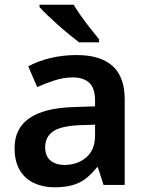

<svg xmlns="http://www.w3.org/2000/svg" viewBox="-20 -786 625 816"><path d="M306 -552Q407 -552 458.5 -505.5Q510 -459 510 -364V0H420L396 -75H392Q369 -46 344.5 -27Q320 -8 288 1Q256 10 211 10Q163 10 124.5 -8Q86 -26 64 -63Q42 -100 42 -157Q42 -240 104.5 -283.5Q167 -327 293 -331L384 -334V-357Q384 -412 359 -434.5Q334 -457 290 -457Q251 -457 212.5 -444.5Q174 -432 138 -416L100 -504Q140 -526 193 -539Q246 -552 306 -552ZM318 -254Q236 -250 204 -226.5Q172 -203 172 -160Q172 -122 195 -103.5Q218 -85 254 -85Q309 -85 346.5 -117Q384 -149 384 -210V-256ZM293 -766Q306 -744 325.5 -716.5Q345 -689 365.5 -663.5Q386 -638 401 -619V-606H316Q298 -620 274 -639.5Q250 -659 226 -680.5Q202 -702 181 -722Q160 -742 148 -756V-766Z"/></svg>

Font: Noto Sans Khmer SemiBold
Style: Regular
Weight: 600
Version: Version 2.003